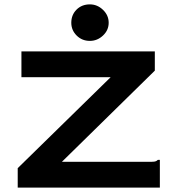

<svg xmlns="http://www.w3.org/2000/svg" viewBox="-20 -858 790 878"><path d="M61 -89 486 -505H78V-623H688V-535L263 -118H665Q682 -118 689 -119.5Q696 -121 702 -127H711V0H61ZM391 -671Q355 -671 330.5 -695.5Q306 -720 306 -754Q306 -790 330 -814Q354 -838 391 -838Q425 -838 451 -813Q477 -788 477 -754Q477 -720 451 -695.5Q425 -671 391 -671Z"/></svg>

Font: Inconsolata ExtraExpanded Black
Style: Regular
Weight: 900
Width: 8
Monospace: yes
Designer: Raph Levien, Cyreal, Brenton Simpson
Foundry: Raph Levien, Cyreal, Google
Version: Version 3.001; ttfautohint (v1.8.2.53-6de2)